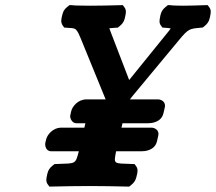

<svg xmlns="http://www.w3.org/2000/svg" viewBox="-20 -692 832 740"><path d="M202.1 -217H309.1L305.2 -200H217.2C182.5 -200 161.7 -171.7 157.6 -154L154.6 -141C152.7 -133.1 155.8 -109 177.2 -109H283.9C270 -58.1 273.6 -62.7 199.9 -60L190 -59.6L181.5 -52.7C164.7 -39 162.8 -24.2 160.8 -14.1C159 -5.2 155.4 7.4 164.8 19.7L170.6 27.2L181.3 27C230.6 26 269.3 25 325.2 25C380.7 25 417.4 26 467.3 27L477.9 27.2L487.1 19.7C502.8 6.9 504.9 -6.4 507.1 -15.7C509.4 -25.4 514 -39.5 503.8 -52.7L498.5 -59.6L488.8 -60C416.7 -62.7 417.7 -57.5 427.5 -109H526.2C535.1 -109 576.5 -110.3 585.2 -148L590 -169C595.2 -191.3 575 -200 564.2 -200H448.2L452.1 -217H551.1C560 -217 601.4 -218.3 610.1 -256L615.2 -278C620.3 -300.3 600.2 -309 589.3 -309H480.8C482.7 -311.8 486.3 -316.6 490.1 -321.1L669.5 -537.1C706.5 -581.8 710.8 -581.2 752.5 -585.1L761.6 -586L769.4 -592.3C786.8 -606.4 788.5 -622 790.4 -632.5C792 -641 795.2 -652.9 786.1 -664.7L780.2 -672.3L769.3 -672C739.1 -671 709 -670 686.7 -670C664.4 -670 636.7 -671 637.7 -672L627 -672.3L617.7 -664.7C600.3 -650.6 598.6 -635 596.7 -624.5C595.1 -616 591.9 -604.1 601 -592.3L606.1 -585.7L615.3 -585.1C625.2 -584.4 631.9 -583.7 638.1 -582.4C637.2 -581 634.2 -576.9 631.5 -573.5L477.8 -383.6L405.4 -571.9C403.7 -576.3 402.8 -578.8 401.4 -583.1C406.4 -583.8 414.9 -584.5 424.3 -585L434 -585.5L442.3 -592.3C459.1 -606 461 -620.8 463 -630.9C464.8 -639.8 468.5 -652.4 459 -664.7L453.2 -672.3L442.4 -672C402.1 -671 368.1 -670 328.6 -670C290 -670 257.6 -671 258.6 -672L247.8 -672.3L238.4 -664.7C223.4 -652.5 221.5 -640 219.4 -631.7C216.8 -621 212.2 -606 222.7 -592.3L227.7 -585.7L236.9 -585.1C273.8 -582.4 273.2 -588 295.4 -533.5L385.7 -312.5C386.2 -311.2 386.3 -311 387.1 -309H313.9C279.3 -309 258.4 -280.7 254.3 -263L250.9 -248C248.2 -236.4 258.2 -217 273.7 -217Z"/></svg>

Font: Linux Libertine Mono O 
Style: Mono Bold Oblique
Weight: 400
Italic angle: -13°
Designer: Philipp H. Poll
Foundry: Philipp H. Poll
Version: Version 5.1.7